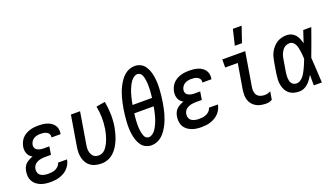

<svg xmlns="http://www.w3.org/2000/svg" viewBox="-66 -1271 3131 1794"><g transform="rotate(-20 1500.0 -373.5)"><path d="M199 8Q173 8 148.5 4.5Q124 1 101.5 -8Q79 -17 60 -32Q41 -47 29.5 -68Q18 -89 15.5 -114Q13 -139 17 -164Q20 -183 28 -202Q36 -221 51 -235Q66 -249 84.5 -258.5Q103 -268 121 -274Q106 -282 94.5 -294Q83 -306 76.5 -321.5Q70 -337 68.5 -355Q67 -373 70 -391Q74 -412 83.5 -433Q93 -454 108 -470.5Q123 -487 143 -498.5Q163 -510 184 -516.5Q205 -523 226.5 -525.5Q248 -528 269 -528Q291 -528 313 -525.5Q335 -523 355.5 -516.5Q376 -510 393.5 -498.5Q411 -487 423 -470.5Q435 -454 439.5 -432.5Q444 -411 440 -388L439 -381H349V-384Q352 -401 344.5 -414.5Q337 -428 323.5 -435.5Q310 -443 294.5 -445.5Q279 -448 262 -448Q246 -448 229.5 -445Q213 -442 197.5 -433Q182 -424 172 -409.5Q162 -395 159 -378Q157 -367 159 -356.5Q161 -346 167 -337.5Q173 -329 182.5 -324Q192 -319 202 -315.5Q212 -312 223 -311Q234 -310 245 -310H301L288 -230H232Q219 -230 206 -229Q193 -228 180 -225Q167 -222 154 -216Q141 -210 130.5 -201Q120 -192 114 -179.5Q108 -167 106 -154Q103 -135 110 -117Q117 -99 132.5 -89Q148 -79 167 -75.5Q186 -72 206 -72Q224 -72 241.5 -74.5Q259 -77 276.5 -84.5Q294 -92 308 -106.5Q322 -121 325 -139H415L414 -137Q411 -115 400 -93.5Q389 -72 372 -54Q355 -36 334 -24Q313 -12 290 -4.5Q267 3 244 5.5Q221 8 199 8Z M708 8Q679 8 651.5 2Q624 -4 601.5 -19Q579 -34 564.5 -57Q550 -80 543 -107Q536 -134 536.5 -162.5Q537 -191 542 -221L592 -520H683L631 -207Q628 -192 627 -176Q626 -160 628.5 -145Q631 -130 637 -116Q643 -102 653 -91.5Q663 -81 678 -76.5Q693 -72 709 -72Q725 -72 741 -79Q757 -86 769 -98.5Q781 -111 790.5 -126Q800 -141 807.5 -156Q815 -171 820.5 -187Q826 -203 831 -219Q836 -235 839.5 -251Q843 -267 846 -283Q855 -341 854 -397.5Q853 -454 842 -508L930 -523Q942 -462 943.5 -398.5Q945 -335 935 -271Q929 -240 920.5 -209Q912 -178 899.5 -148Q887 -118 869.5 -90Q852 -62 827 -39Q802 -16 770.5 -4Q739 8 708 8Z M1204 8Q1173 8 1146 -5.5Q1119 -19 1102.5 -43Q1086 -67 1076.5 -95.5Q1067 -124 1062.5 -153.5Q1058 -183 1057 -214Q1056 -245 1058 -276.5Q1060 -308 1063.5 -339.5Q1067 -371 1072 -402Q1077 -429 1082.5 -455.5Q1088 -482 1095 -508Q1102 -534 1112 -560.5Q1122 -587 1135 -612Q1148 -637 1164.5 -660.5Q1181 -684 1202.5 -703Q1224 -722 1251 -732.5Q1278 -743 1305 -743Q1336 -743 1363 -729.5Q1390 -716 1406.5 -692Q1423 -668 1432.5 -639.5Q1442 -611 1446.5 -581.5Q1451 -552 1452 -521Q1453 -490 1451 -458.5Q1449 -427 1445.5 -395.5Q1442 -364 1437 -333Q1432 -306 1427 -279.5Q1422 -253 1414.5 -227Q1407 -201 1397 -174.5Q1387 -148 1374 -123Q1361 -98 1344.5 -74.5Q1328 -51 1306.5 -32Q1285 -13 1258 -2.5Q1231 8 1204 8ZM1357 -407Q1359 -422 1360.5 -436.5Q1362 -451 1363 -465.5Q1364 -480 1364.5 -494.5Q1365 -509 1365 -523.5Q1365 -538 1364 -552Q1363 -566 1361 -580Q1359 -594 1356 -607.5Q1353 -621 1347 -633.5Q1341 -646 1330 -654.5Q1319 -663 1304 -663Q1286 -663 1268.5 -651Q1251 -639 1239.5 -623Q1228 -607 1219 -589.5Q1210 -572 1202.5 -554Q1195 -536 1189.5 -518Q1184 -500 1179.5 -481.5Q1175 -463 1171 -444.5Q1167 -426 1164 -407ZM1205 -72Q1223 -72 1240.5 -84Q1258 -96 1269.5 -112Q1281 -128 1290 -145.5Q1299 -163 1306.5 -181Q1314 -199 1319.5 -217Q1325 -235 1329.5 -253.5Q1334 -272 1338 -290.5Q1342 -309 1345 -328H1152Q1151 -313 1149 -298.5Q1147 -284 1146 -269.5Q1145 -255 1144.5 -240.5Q1144 -226 1144 -211.5Q1144 -197 1145 -183Q1146 -169 1148 -155Q1150 -141 1153.5 -127.5Q1157 -114 1162.5 -101.5Q1168 -89 1179 -80.5Q1190 -72 1205 -72Z M1699 8Q1673 8 1648.5 4.5Q1624 1 1601.5 -8Q1579 -17 1560 -32Q1541 -47 1529.5 -68Q1518 -89 1515.5 -114Q1513 -139 1517 -164Q1520 -183 1528 -202Q1536 -221 1551 -235Q1566 -249 1584.5 -258.5Q1603 -268 1621 -274Q1606 -282 1594.5 -294Q1583 -306 1576.5 -321.5Q1570 -337 1568.5 -355Q1567 -373 1570 -391Q1574 -412 1583.5 -433Q1593 -454 1608 -470.5Q1623 -487 1643 -498.5Q1663 -510 1684 -516.5Q1705 -523 1726.5 -525.5Q1748 -528 1769 -528Q1791 -528 1813 -525.5Q1835 -523 1855.5 -516.5Q1876 -510 1893.5 -498.5Q1911 -487 1923 -470.5Q1935 -454 1939.5 -432.5Q1944 -411 1940 -388L1939 -381H1849V-384Q1852 -401 1844.5 -414.5Q1837 -428 1823.5 -435.5Q1810 -443 1794.5 -445.5Q1779 -448 1762 -448Q1746 -448 1729.5 -445Q1713 -442 1697.5 -433Q1682 -424 1672 -409.5Q1662 -395 1659 -378Q1657 -367 1659 -356.5Q1661 -346 1667 -337.5Q1673 -329 1682.5 -324Q1692 -319 1702 -315.5Q1712 -312 1723 -311Q1734 -310 1745 -310H1801L1788 -230H1732Q1719 -230 1706 -229Q1693 -228 1680 -225Q1667 -222 1654 -216Q1641 -210 1630.5 -201Q1620 -192 1614 -179.5Q1608 -167 1606 -154Q1603 -135 1610 -117Q1617 -99 1632.5 -89Q1648 -79 1667 -75.5Q1686 -72 1706 -72Q1724 -72 1741.5 -74.5Q1759 -77 1776.5 -84.5Q1794 -92 1808 -106.5Q1822 -121 1825 -139H1915L1914 -137Q1911 -115 1900 -93.5Q1889 -72 1872 -54Q1855 -36 1834 -24Q1813 -12 1790 -4.5Q1767 3 1744 5.5Q1721 8 1699 8Z M2345 8Q2319 8 2293.5 3.5Q2268 -1 2246 -13Q2224 -25 2208 -44Q2192 -63 2184 -87Q2176 -111 2176 -137Q2176 -163 2180 -190L2222 -440H2097V-520H2325L2268 -177Q2265 -156 2268.5 -135Q2272 -114 2285 -99Q2298 -84 2318 -78Q2338 -72 2359 -72Q2374 -72 2388.5 -76Q2403 -80 2416 -88L2403 -8Q2390 0 2375 4Q2360 8 2345 8ZM2251 -600 2288 -755H2375L2322 -600Z M2674 8Q2646 8 2620 1Q2594 -6 2574 -22Q2554 -38 2542 -61.5Q2530 -85 2524.5 -111Q2519 -137 2520.5 -165Q2522 -193 2526 -221L2546 -341Q2550 -364 2557 -387.5Q2564 -411 2576.5 -432.5Q2589 -454 2606.5 -473Q2624 -492 2645.5 -504.5Q2667 -517 2691 -522.5Q2715 -528 2739 -528Q2764 -528 2786.5 -517.5Q2809 -507 2824 -489Q2839 -471 2848 -448.5Q2857 -426 2863 -402Q2873 -432 2882.5 -461.5Q2892 -491 2902 -520H2982Q2958 -453 2934 -385.5Q2910 -318 2884 -251Q2889 -188 2891.5 -125.5Q2894 -63 2898 0H2818Q2817 -26 2817.5 -52.5Q2818 -79 2818 -105Q2806 -85 2792 -65Q2778 -45 2760 -28.5Q2742 -12 2719.5 -2Q2697 8 2674 8ZM2675 -72Q2690 -72 2704.5 -79.5Q2719 -87 2730.5 -98Q2742 -109 2751 -122.5Q2760 -136 2767.5 -150Q2775 -164 2781.5 -178Q2788 -192 2794.5 -206.5Q2801 -221 2806.5 -235.5Q2812 -250 2818 -265Q2817 -284 2815.5 -302.5Q2814 -321 2811.5 -339Q2809 -357 2805 -375Q2801 -393 2793.5 -409Q2786 -425 2772 -436.5Q2758 -448 2739 -448Q2725 -448 2710.5 -443.5Q2696 -439 2684.5 -429.5Q2673 -420 2664.5 -407.5Q2656 -395 2650 -382Q2644 -369 2640.5 -355Q2637 -341 2635 -327L2615 -207Q2613 -193 2611.5 -178Q2610 -163 2611 -148.5Q2612 -134 2615 -120.5Q2618 -107 2626 -95.5Q2634 -84 2647 -78Q2660 -72 2675 -72Z"/></g></svg>

Font: Iosevka Medium Oblique
Style: Regular
Weight: 500
Italic angle: -9°
Monospace: yes
Designer: Belleve Invis
Foundry: Belleve Invis
Version: Version 32.5.0; ttfautohint (v1.8.4)